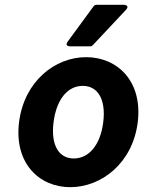

<svg xmlns="http://www.w3.org/2000/svg" viewBox="-20 -752 594 796"><path d="M59 -245C38 -76 142 24 271 24C401 24 530 -76 551 -245C572 -415 467 -515 337 -515C208 -515 80 -415 59 -245ZM202 -245C214 -341 261 -396 323 -396C385 -396 420 -341 408 -245C396 -150 348 -95 286 -95C224 -95 190 -150 202 -245ZM502 -711C520 -730 495 -732 495 -732H380C376 -732 371 -730 368 -726L261 -580C246 -560 270 -560 270 -560H355C359 -560 362 -562 365 -565Z"/></svg>

Font: Falling Sky
Style: BdObl
Weight: 700
Designer: Paul D. Hunt
Foundry: Adobe Systems Incorporated
Version: Version 1.02